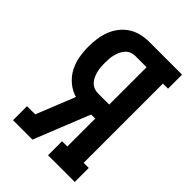

<svg xmlns="http://www.w3.org/2000/svg" viewBox="-215 -832 930 930"><g transform="rotate(45 250.0 -367.5)"><path d="M49 0V-96H105L185 -295Q153 -304 126 -326.5Q99 -349 83 -379Q67 -409 61 -443Q55 -477 55 -511Q55 -539 59 -567Q63 -595 73 -621Q83 -647 100.5 -669.5Q118 -692 141.5 -707Q165 -722 192 -728.5Q219 -735 247 -735H472V-639H437V-96H472V0H289V-96H325V-287H297L182 0ZM247 -383H325V-639H247Q233 -639 220 -633.5Q207 -628 197.5 -617.5Q188 -607 182 -594Q176 -581 172.5 -567Q169 -553 168 -539Q167 -525 167 -511Q167 -497 168 -483Q169 -469 172.5 -455Q176 -441 182 -428Q188 -415 197.5 -404.5Q207 -394 220 -388.5Q233 -383 247 -383Z"/></g></svg>

Font: Iosevka Slab
Style: Bold
Weight: 700
Monospace: yes
Designer: Belleve Invis
Foundry: Belleve Invis
Version: Version 11.1.1; ttfautohint (v1.8.3)